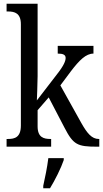

<svg xmlns="http://www.w3.org/2000/svg" viewBox="-20 -780 548 1021"><path d="M15 0H252V-41H248C213 -41 180 -49 180 -108V-194L239 -262L323 -101C370 -10 392 0 496 0H508V-41H505C468 -41 443 -72 413 -125L301 -326L357 -401C402 -460 437 -495 477 -495V-536H287V-495C315 -495 329 -489 329 -472C329 -456 320 -432 283 -385L176 -246C176 -249 180 -339 180 -375V-760H15V-719H23C58 -719 91 -710 91 -651V-113C91 -50 59 -41 23 -41H15ZM210 208V221H246C272 179 305 113 319 71V61H237C231 110 220 163 210 208Z"/></svg>

Font: Noto Serif Khmer Condensed
Style: Regular
Weight: 400
Width: 3
Designer: Danh Hong and the Monotype Design Team
Foundry: Monotype Imaging Inc.
Version: Version 2.004